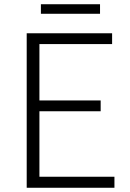

<svg xmlns="http://www.w3.org/2000/svg" viewBox="-20 -886 613 906"><path d="M106 0H520V-52H166V-361H455V-412H166V-678H509V-729H106ZM173 -821H452V-866H173Z"/></svg>

Font: Noto Sans CJK JP Light
Style: Regular
Weight: 300
Designer: Ryoko NISHIZUKA (kana & ideographs); Paul D. Hunt (Latin, Greek & Cyrillic); Wenlong ZHANG (bopomofo); Sandoll Communica
Foundry: Adobe Systems Incorporated
Version: Version 1.004;PS 1.004;hotconv 1.0.82;makeotf.lib2.5.63406